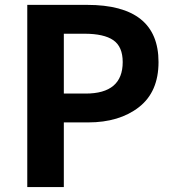

<svg xmlns="http://www.w3.org/2000/svg" viewBox="-20 -760 707 780"><path d="M90.8 0V-740.2H334Q624 -740.2 624 -507.8Q624 -386.7 544.4 -324.7Q464.8 -262.7 337.9 -262.7H239.3V0ZM239.3 -379.9H328.1Q478.5 -379.9 478.5 -507.8Q478.5 -570.3 440.4 -596.7Q402.3 -623 323.2 -623H239.3Z"/></svg>

Font: Nasu
Style: Bold
Weight: 700
Designer: Ryoko NISHIZUKA (kana &amp; ideographs); Paul D. Hunt (Latin, Greek &amp; Cyrillic); Wenlong ZHANG (bopomofo); Sandoll C
Version: Version 2014.1215